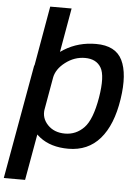

<svg xmlns="http://www.w3.org/2000/svg" viewBox="-107 -834 791 1082"><g transform="rotate(5 288.0 -292.5)"><path d="M-44 200H76.5L191.5 -447H71.5ZM-5.5 0H104.5L131 -90.5L253.5 -785H132.5ZM303.5 4Q414.5 4 482.5 -74.2Q550.5 -152.5 573 -300Q595 -443.5 557.2 -520.8Q519.5 -598 408.5 -598Q309 -598 229.8 -549Q150.5 -500 141 -445L183 -386Q192 -436.5 242.8 -475.2Q293.5 -514 353.5 -514Q417.5 -514 444.5 -468Q471.5 -422 451 -298Q429.5 -172 384.8 -125.8Q340 -79.5 277 -79.5Q216 -79.5 179.2 -118Q142.5 -156.5 151.5 -208L88.5 -148.5Q78.5 -93.5 141.2 -44.8Q204 4 303.5 4Z"/></g></svg>

Font: Anybody UltraCondensed Thin Medium
Style: Italic
Weight: 500
Italic angle: -10°
Version: Version 1.111